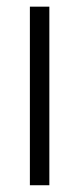

<svg xmlns="http://www.w3.org/2000/svg" viewBox="-20 -548 236 568"><path d="M126 0H68.4V-528.3H126Z"/></svg>

Font: RobotoCondensed-Light
Style: Light
Weight: 300
Designer: Google
Version: Version 1.200311; 2013